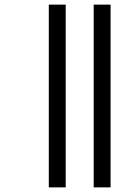

<svg xmlns="http://www.w3.org/2000/svg" viewBox="-20 -671 599 830"><path d="M191 139H264V-651H191ZM385 139H458V-651H385Z"/></svg>

Font: Noto Serif Telugu Medium
Style: Regular
Weight: 500
Designer: Jelle Bosma - Monotype Design Team
Foundry: Monotype Imaging Inc.
Version: Version 2.005